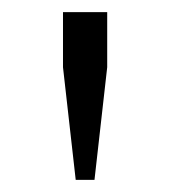

<svg xmlns="http://www.w3.org/2000/svg" viewBox="-20 -768 281 317"><path d="M84 -657V-748H157V-657L136 -471H105Z"/></svg>

Font: IBM Plex Serif
Style: Regular
Weight: 400
Designer: Mike Abbink, Paul van der Laan, Pieter van Rosmalen
Foundry: Bold Monday
Version: Version 3.001